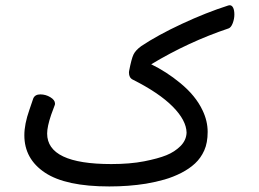

<svg xmlns="http://www.w3.org/2000/svg" viewBox="-20 -687 965 716"><path d="M460.9 -416.5 461.4 -421.9Q470.2 -467.8 477.8 -483.6Q485.4 -499.5 506.8 -515.1Q568.4 -556.2 658.4 -598.1Q748.5 -640.1 831.1 -666.5Q833.5 -667.5 836.4 -667.5Q844.7 -667.5 849.4 -658.2Q854 -648.9 854 -632.8Q854 -616.7 847.9 -600.6Q841.8 -584.5 832.5 -581.1Q682.6 -530.8 543.9 -447.3Q601.1 -419.4 651.4 -377.9Q709.5 -330.6 735.4 -275.4Q754.4 -235.8 754.4 -195.1Q754.4 -154.3 741.7 -126Q729 -97.7 707.5 -77.6Q686 -57.6 656 -42.2Q626 -26.9 593.8 -17.6Q561.5 -8.3 524.4 -2Q460 8.3 387.7 8.3Q225.1 8.3 147.9 -43Q70.8 -94.2 70.8 -182.6Q70.8 -224.1 89.4 -276.9L104 -319.8Q110.4 -335 130.4 -335Q150.4 -335 167.7 -324.5Q185.1 -314 185.1 -300.8Q185.1 -296.4 184.1 -294.9L170.9 -259.3Q155.8 -214.8 155.8 -189Q155.8 -75.2 395 -75.2Q464.8 -75.2 517.3 -85.4Q569.8 -95.7 600.6 -108.2Q631.3 -120.6 653.1 -142.3Q674.8 -164.1 675.8 -192.4Q674.8 -238.3 624 -289.6Q573.2 -340.8 475.1 -390.1Q460.9 -397 460.9 -416.5Z"/></svg>

Font: Behdad
Style: Regular
Weight: 400
Designer: Mohammad Saleh Souzanchi
Foundry: http://font-store.ir
Version: Version:1.0.1;RFB:1.2.5;Building:2018-09-04 19:53:52.209180